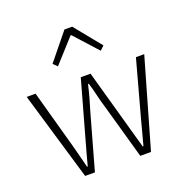

<svg xmlns="http://www.w3.org/2000/svg" viewBox="-131 -858 947 978"><g transform="rotate(-20 342.5 -368.5)"><path d="M166 0 24 -480H72L158 -169Q167 -136 175 -104.5Q183 -73 191 -41H195Q203 -73 212 -104.5Q221 -136 230 -169L317 -480H370L457 -169Q466 -136 475 -104.5Q484 -73 493 -41H497Q505 -73 514 -104.5Q523 -136 531 -169L616 -480H661L523 0H465L381 -298Q370 -333 362.5 -366.5Q355 -400 344 -435H340Q332 -400 322.5 -365.5Q313 -331 302 -296L219 0ZM205 -593 322 -737H364L481 -593L459 -572L345 -698H341L227 -572Z"/></g></svg>

Font: Giro Light
Style: Regular
Weight: 300
Designer: Paul D. Hunt
Foundry: Adobe Systems Incorporated
Version: Version 1.000;PS 1.0;hotconv 1.0.88;makeotf.lib2.5.647800